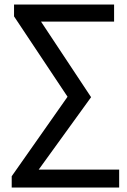

<svg xmlns="http://www.w3.org/2000/svg" viewBox="-20 -731 560 848"><path d="M31.7 97.2V47.4L278.3 -303.7L42 -658.7V-710.9H483.9V-635.7H161.1L382.3 -301.8L150.9 18.1H506.3V97.2Z"/></svg>

Font: Comme
Style: Regular
Weight: 400
Designer: Vernon Adams
Foundry: Vernon Adams
Version: Version 1.000;gftools[0.9.27]